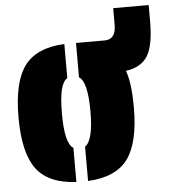

<svg xmlns="http://www.w3.org/2000/svg" viewBox="-52 -763 719 819"><g transform="rotate(-5 307.5 -353.5)"><path d="M463 -644V-716H615V-647Q615 -544 587.5 -499Q560 -454 494 -445Q505 -414 509.5 -374.5Q514 -335 514 -287Q514 -136 463 -66.5Q412 3 292 9V-138Q328 -162 328 -286Q328 -413 292 -435V-582H414Q463 -582 463 -644ZM20 -287Q20 -438 71 -507Q122 -576 242 -582V-436Q223 -424 214.5 -388Q206 -352 206 -286Q206 -159 242 -137V9Q122 3 71 -66.5Q20 -136 20 -287Z"/></g></svg>

Font: Protest Guerrilla
Style: Regular
Weight: 400
Designer: Octavio Pardo
Foundry: Ashler Design
Version: Version 2.005; ttfautohint (v1.8.4.7-5d5b)